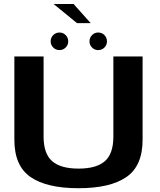

<svg xmlns="http://www.w3.org/2000/svg" viewBox="-20 -966 824 989"><path d="M384.5 3.5Q547.5 3.5 631 -54Q714.5 -111.5 714.5 -246V-675H564V-262.5Q564 -174 520.2 -135.8Q476.5 -97.5 384.5 -97.5Q292.5 -97.5 248.5 -136Q204.5 -174.5 204.5 -262.5V-675H54V-246Q54 -111.5 137.5 -54Q221 3.5 384.5 3.5ZM286.5 -708Q305 -708 318.2 -721.2Q331.5 -734.5 331.5 -753Q331.5 -772 318.2 -785.2Q305 -798.5 286.5 -798.5Q267.5 -798.5 254.2 -785.2Q241 -772 241 -753Q241 -734.5 254.2 -721.2Q267.5 -708 286.5 -708ZM485.5 -708Q505 -708 518 -721.2Q531 -734.5 531 -753Q531 -772 518 -785.2Q505 -798.5 485.5 -798.5Q467 -798.5 454 -785.2Q441 -772 441 -753Q441 -734.5 454 -721.2Q467 -708 485.5 -708ZM376.5 -847H447L359 -945.5H256Z"/></svg>

Font: Anybody SemiExpanded SemiBold
Style: Regular
Weight: 600
Width: 6
Designer: Tyler Finck
Foundry: Etcetera Type Company
Version: Version 1.113;gftools[0.9.25]